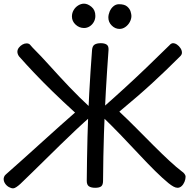

<svg xmlns="http://www.w3.org/2000/svg" viewBox="-23 -1013 1041 1049"><path d="M947 13Q937 13 925 6.5Q913 0 898 -12Q866 -38 824.5 -79Q783 -120 735.5 -171Q688 -222 636.5 -275.5Q585 -329 533 -379Q527 -387 527 -399Q525 -412 533 -420Q599 -478 658.5 -532.5Q718 -587 777.5 -644Q837 -701 903 -766Q908 -772 913 -774.5Q918 -777 922 -777Q933 -777 944 -769.5Q955 -762 963 -750Q971 -738 971 -725Q971 -715 962 -706Q922 -666 885 -630.5Q848 -595 809.5 -559.5Q771 -524 727 -486Q683 -448 629 -403Q675 -360 723 -311.5Q771 -263 817 -217Q863 -171 903 -134Q943 -97 971 -76Q979 -71 985 -63Q991 -55 991 -48Q991 -34 985 -19.5Q979 -5 969 4Q959 13 947 13ZM49 16Q38 16 25.5 9Q13 2 5 -10Q-3 -22 -3 -35Q-3 -40 -0.5 -47Q2 -54 9 -60Q57 -102 108.5 -148.5Q160 -195 210.5 -240.5Q261 -286 306 -326.5Q351 -367 387 -398Q321 -458 265.5 -512Q210 -566 164.5 -614Q119 -662 81 -705Q76 -712 74 -718.5Q72 -725 72 -730Q72 -742 80 -752.5Q88 -763 99.5 -769.5Q111 -776 122 -776Q134 -776 140.5 -769.5Q147 -763 155 -753Q201 -707 249.5 -653Q298 -599 353.5 -540.5Q409 -482 476 -420Q480 -416 482 -410Q484 -404 484 -397Q484 -391 481.5 -386.5Q479 -382 474 -378Q435 -344 393 -304.5Q351 -265 309.5 -224.5Q268 -184 228.5 -145Q189 -106 153 -71Q117 -36 88 -8Q77 2 66.5 9Q56 16 49 16ZM497 13Q475 13 463 5Q451 -3 451 -25Q452 -143 455 -263Q458 -383 464.5 -503Q471 -623 480 -741Q482 -762 494 -769.5Q506 -777 528 -777Q548 -777 559.5 -769.5Q571 -762 570 -741Q562 -631 555.5 -518Q549 -405 545 -283.5Q541 -162 540 -25Q540 -3 530 5Q520 13 497 13ZM436 -860Q410 -860 390 -878.5Q370 -897 370 -923Q370 -942 379.5 -958Q389 -974 404.5 -983.5Q420 -993 436 -993Q456 -993 477 -975.5Q498 -958 498 -926Q498 -908 489.5 -893Q481 -878 467 -869Q453 -860 436 -860ZM630 -855Q606 -855 587.5 -873.5Q569 -892 569 -917Q569 -933 576 -950Q583 -967 596.5 -978.5Q610 -990 627 -990Q657 -990 671.5 -977.5Q686 -965 690.5 -950Q695 -935 695 -926Q695 -909 686 -892.5Q677 -876 662 -865.5Q647 -855 630 -855Z"/></svg>

Font: Playpen Sans
Style: Regular
Weight: 400
Designer: Laura Meseguer, Veronika Burian, José Scaglione, Kostas Bartsokas, Vera Evstafieva, Tom Grace, Yorlmar Campos
Foundry: TypeTogether
Version: Version 2.000